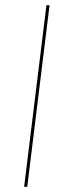

<svg xmlns="http://www.w3.org/2000/svg" viewBox="-20 -720 271 740"><path d="M85 0H73L159 -700H171Z"/></svg>

Font: Lato Hairline
Style: Italic
Weight: 100
Italic angle: -7°
Designer: Lukasz Dziedzic
Foundry: tyPoland Lukasz Dziedzic
Version: Version 2.007; 2014-02-27